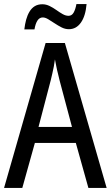

<svg xmlns="http://www.w3.org/2000/svg" viewBox="-20 -927 547 947"><path d="M416 0 354 -222H152L90 0H0L205 -715H300L506 0ZM274 -530Q271 -545 266 -563.5Q261 -582 257.5 -601Q254 -620 251 -634Q249 -617 245.5 -599Q242 -581 238 -564Q234 -547 230 -530L170 -301H335ZM407 -907Q402 -848 379 -815.5Q356 -783 320 -783Q301 -783 283.5 -792Q266 -801 249.5 -812Q233 -823 218 -832Q203 -841 191 -841Q175 -841 165 -826Q155 -811 150 -782H100Q103 -808 109 -830Q115 -852 125.5 -869.5Q136 -887 151.5 -896.5Q167 -906 189 -906Q207 -906 224.5 -897.5Q242 -889 258 -877.5Q274 -866 289 -857.5Q304 -849 318 -849Q334 -849 343 -864.5Q352 -880 357 -907Z"/></svg>

Font: Noto Sans Thai Condensed
Style: Regular
Weight: 400
Width: 3
Designer: Monotype Design Team
Foundry: Monotype Imaging Inc.
Version: Version 2.002